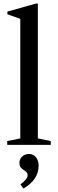

<svg xmlns="http://www.w3.org/2000/svg" viewBox="-20 -842 335 1116"><path d="M22 0V-22L98 -37.5V-732.5L23 -759V-774.5L189.5 -821.5H200V-37.5L275 -22V0ZM116 254 99 229.5Q117.5 217 129 202.2Q140.5 187.5 140.5 178Q140.5 165 133.2 158Q126 151 116.8 145.2Q107.5 139.5 100.2 130.5Q93 121.5 93 104Q93 82.5 109 67.8Q125 53 149.5 53Q174 53 189.2 72.5Q204.5 92 204.5 120Q204.5 162.5 182 195.8Q159.5 229 116 254Z"/></svg>

Font: Libre Caslon Text
Style: Regular
Weight: 400
Designer: Pablo Impallari, Rodrigo Fuenzalida, Katja Schimmel
Foundry: Pablo Impallari, Rodrigo Fuenzalida
Version: Version 2.000